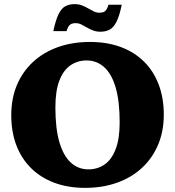

<svg xmlns="http://www.w3.org/2000/svg" viewBox="-20 -894 847 929"><path d="M415.5 -691Q497.5 -691 563.5 -666.8Q629.5 -642.5 676.2 -596.5Q723 -550.5 747.8 -485.2Q772.5 -420 772.5 -339Q772.5 -259 745 -193.8Q717.5 -128.5 667 -81.8Q616.5 -35 546.5 -10Q476.5 15 391.5 15Q309.5 15 243.5 -9.5Q177.5 -34 130.8 -80Q84 -126 59.2 -191Q34.5 -256 34.5 -337Q34.5 -417.5 62 -482.8Q89.5 -548 140 -594.5Q190.5 -641 260.2 -666Q330 -691 415.5 -691ZM407.5 -74.5Q451.5 -74.5 485.5 -97.8Q519.5 -121 539.2 -171.2Q559 -221.5 559 -302.5Q559 -404.5 539.5 -470.8Q520 -537 484 -569.2Q448 -601.5 399 -601.5Q356 -601.5 321.8 -578.5Q287.5 -555.5 267.8 -505.5Q248 -455.5 248 -374Q248 -272 267.5 -205.8Q287 -139.5 323 -107Q359 -74.5 407.5 -74.5ZM569 -871Q558 -817 543.8 -789Q529.5 -761 510.8 -750.8Q492 -740.5 466 -740.5Q446 -740.5 430 -746.8Q414 -753 400 -761.2Q386 -769.5 373 -775.8Q360 -782 346.5 -782Q334.5 -782 326.5 -779Q318.5 -776 312.8 -768Q307 -760 302 -743.5H238Q249.5 -797.5 263.5 -825.8Q277.5 -854 296.5 -864Q315.5 -874 341 -874Q361 -874 377 -867.8Q393 -861.5 407 -853.2Q421 -845 434 -838.8Q447 -832.5 460.5 -832.5Q472.5 -832.5 480.5 -835.5Q488.5 -838.5 494.5 -847Q500.5 -855.5 505 -871Z"/></svg>

Font: Newsreader 16pt 16pt ExtraBold
Style: Regular
Weight: 800
Version: Version 1.003